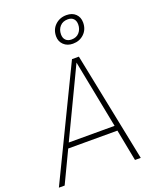

<svg xmlns="http://www.w3.org/2000/svg" viewBox="-181 -1031 909 1126"><g transform="rotate(-20 273.0 -468.0)"><path d="M424 -197H117L23 0H-13L317 -682H360L498 0H462ZM418 -229 335 -654 132 -229ZM452 -862Q452 -819 424 -792Q396 -765 354 -765Q319 -765 297 -786Q275 -807 275 -839Q275 -882 303.5 -909Q332 -936 374 -936Q410 -936 431 -915.5Q452 -895 452 -862ZM306 -840Q306 -817 319 -804Q332 -791 355 -791Q386 -791 403.5 -811.5Q421 -832 421 -861Q421 -884 408.5 -897Q396 -910 373 -910Q342 -910 324 -890Q306 -870 306 -840Z"/></g></svg>

Font: FiraGO UltraLight
Style: Italic
Weight: 200
Italic angle: -8°
Designer: bBox Type GmbH
Foundry: bBox Type GmbH
Version: Version 1.001